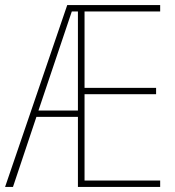

<svg xmlns="http://www.w3.org/2000/svg" viewBox="-21 -734 687 754"><path d="M261 -689H285V-300H130ZM608 -25H311V-364H592V-389H311V-689H608V-714H243L-1 0H30L122 -275H285V0H608Z"/></svg>

Font: Noto Sans Display SemiCondensed Thin
Style: Regular
Weight: 250
Width: 4
Designer: Monotype Design team
Foundry: Monotype Imaging Inc.
Version: 1.000